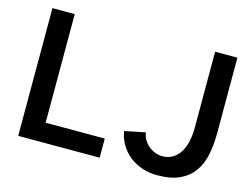

<svg xmlns="http://www.w3.org/2000/svg" viewBox="-99 -866 1301 1032"><g transform="rotate(15 551.5 -350.0)"><path d="M73.2 0V-710.9H197.3V-106.4H526.4V0ZM731.4 -195.8Q733.4 -175.8 743.9 -157.5Q754.4 -139.2 770.5 -125.2Q786.6 -111.3 806.9 -103Q827.1 -94.7 848.1 -94.7Q881.3 -94.7 906 -109.4Q930.7 -124 946.8 -150.1Q962.9 -176.3 970.7 -211.4Q978.5 -246.6 978.5 -287.6V-710.9H1102.5V-292Q1102.5 -226.1 1091.1 -170.7Q1079.6 -115.2 1050.8 -74.7Q1022 -34.2 972.9 -11.5Q923.8 11.2 848.6 11.2Q803.7 11.2 764.2 -2.2Q724.6 -15.6 694.1 -39.8Q663.6 -64 643.3 -97.7Q623 -131.3 616.2 -172.4Z"/></g></svg>

Font: Ride
Style: Bold
Weight: 700
Version: Version 3.000